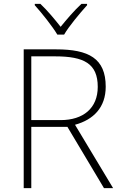

<svg xmlns="http://www.w3.org/2000/svg" viewBox="-20 -968 626 988"><path d="M275 -790H310C334 -832 391 -900 428 -941V-948H399C362 -914 322 -867 292 -830C263 -867 224 -914 188 -948H159V-941C196 -900 250 -832 275 -790ZM269 -714H102V0H141V-315H327L515 0H562L366 -326C461 -352 524 -415 524 -522C524 -668 436 -714 269 -714ZM264 -678C412 -678 483 -641 483 -521C483 -411 408 -350 292 -350H141V-678Z"/></svg>

Font: Noto Sans Tamil ExtraLight
Style: Regular
Weight: 200
Designer: Jelle Bosma - Monotype Design Team
Foundry: Monotype Imaging Inc.
Version: Version 2.004